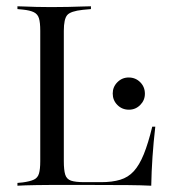

<svg xmlns="http://www.w3.org/2000/svg" viewBox="-20 -591 544 611"><path d="M137.1 -2.4Q115.3 -2.4 96 -2Q76.6 -1.6 61.3 -1.2Q46 -0.8 35.5 0V-8.9L52.4 -10.5Q75.8 -13.7 87.9 -19.4Q100 -25 104 -38.7Q108.1 -52.4 108.1 -78.2V-369.4H183.1V-78.2Q183.1 -50 187.5 -35.5Q191.9 -21 206 -16.1Q220.2 -11.3 248.4 -11.3H301.6Q337.1 -11.3 362.5 -19Q387.9 -26.6 405.6 -46Q423.4 -65.3 437.5 -100Q451.6 -134.7 464.5 -187.9H474.2Q468.5 -138.7 465.3 -91.9Q462.1 -45.2 461.3 0Q430.6 -1.6 386.3 -2Q341.9 -2.4 276.6 -2.4H145.2ZM137.1 -568.5H146H150Q174.2 -568.5 196.8 -569Q219.4 -569.4 238.3 -570.2Q257.3 -571 269.4 -571V-562.1L243.5 -559.7Q204.8 -555.6 194 -543.1Q183.1 -530.6 183.1 -492.7V-369.4H108.1V-492.7Q108.1 -519.4 104 -532.7Q100 -546 87.9 -552Q75.8 -558.1 52.4 -560.5L35.5 -562.1V-571Q46 -571 61.3 -570.2Q76.6 -569.4 96 -569Q115.3 -568.5 137.1 -568.5ZM390.3 -241.9Q368.5 -241.9 353.6 -256.9Q338.7 -271.8 338.7 -293.5Q338.7 -314.5 353.6 -329.4Q368.5 -344.4 389.5 -344.4Q411.3 -344.4 426.2 -329.4Q441.1 -314.5 441.1 -292.7Q441.1 -271.8 426.2 -256.9Q411.3 -241.9 390.3 -241.9Z"/></svg>

Font: Playfair 144pt SemiCondensed Light
Style: Regular
Weight: 300
Width: 4
Designer: Claus Eggers Sørensen
Foundry: Claus Eggers Sørensen
Version: Version 2.203